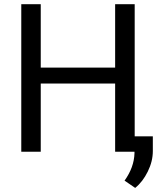

<svg xmlns="http://www.w3.org/2000/svg" viewBox="-20 -731 799 925"><path d="M628.9 0V-710.9H534.7V-405.3H176.3V-710.9H82.5V0H176.3V-328.6H534.7V0ZM631.3 174.3C655.8 154.5 676 128.1 692.1 95.2C708.3 62.3 716.3 29.5 716.3 -3.4V-74.2H627.9V7.3C626.6 52.6 610.7 96.5 580.1 139.2Z"/></svg>

Font: Roboto1
Style: rg
Weight: 400
Designer: Google
Version: Version 2.137; 2017